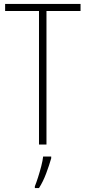

<svg xmlns="http://www.w3.org/2000/svg" viewBox="-20 -734 436 975"><path d="M216 0H178V-678H6V-714H389V-678H216ZM240 70Q230 105 214.5 146.5Q199 188 178 221H157V212Q164 195 173 167Q182 139 189.5 110Q197 81 199 61H240Z"/></svg>

Font: Noto Sans Lao Condensed ExtraLight
Style: Regular
Weight: 200
Width: 3
Designer: Monotype Design Team
Foundry: Monotype Imaging Inc.
Version: Version 2.003; ttfautohint (v1.8.4.7-5d5b)